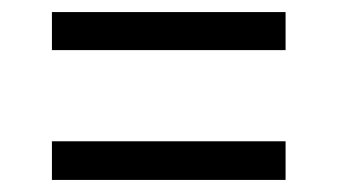

<svg xmlns="http://www.w3.org/2000/svg" viewBox="-20 -514 558 318"><path d="M66 -280H453V-216H66ZM66 -494H453V-431H66Z"/></svg>

Font: Encode Sans Narrow
Style: Regular
Weight: 400
Designer: Pablo Impallari, Andres Torresi
Foundry: Pablo Impallari, Andres Torresi
Version: Version 1.000; ttfautohint (v1.00) -l 8 -r 50 -G 200 -x 14 -